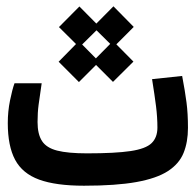

<svg xmlns="http://www.w3.org/2000/svg" viewBox="-20 -591 626 614"><path d="M248.5 2.9Q158.7 2.9 105.2 -16.6Q51.8 -36.1 28.3 -80.1Q4.9 -124 4.9 -197.3Q4.9 -234.9 12 -269.5Q19 -304.2 26.4 -324.7H113.3Q106.9 -281.7 103.5 -256.3Q100.1 -231 100.1 -200.7Q100.1 -162.1 114.3 -140.1Q128.4 -118.2 162.8 -109.4Q197.3 -100.6 258.3 -100.6Q348.6 -100.6 397.5 -107.9Q446.3 -115.2 464.8 -133.3Q483.4 -151.4 483.4 -183.1Q483.4 -215.8 479 -251Q474.6 -286.1 466.3 -337.9L562.5 -348.1Q571.8 -299.3 576.4 -263.7Q581.1 -228 581.1 -182.1Q581.1 -136.7 567.1 -102.1Q553.2 -67.4 517.1 -43.9Q481 -20.5 416 -8.8Q351.1 2.9 248.5 2.9ZM232.4 -328.6 167.5 -393.6 223.1 -450.2 168.5 -504.4 233.9 -570.3 288.1 -515.6 342.8 -570.8 407.7 -504.9 352.1 -449.2 406.7 -394 341.3 -329.1 287.1 -383.3ZM286.6 -404.3 332.5 -450.7 288.6 -494.1 242.7 -448.7Z"/></svg>

Font: CaskaydiaCove NFP
Style: Regular
Weight: 400
Designer: Aaron Bell
Foundry: Saja Typeworks
Version: Version 2111.001; VTT 6.35;Nerd Fonts 3.1.1